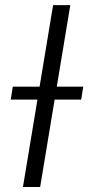

<svg xmlns="http://www.w3.org/2000/svg" viewBox="-20 -748 353 768"><path d="M261.2 -727.5 140.6 0H71.8L192.4 -727.5ZM22.9 -349.6 31.2 -401.4H313L304.7 -349.6Z"/></svg>

Font: Inter 17pt Light
Style: Italic
Weight: 300
Italic angle: -9.3988°
Version: Version 4.001;git-66647c0bb